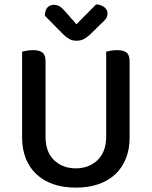

<svg xmlns="http://www.w3.org/2000/svg" viewBox="-20 -843 693 877"><path d="M572 -213Q572 -162 555.5 -120Q539 -78 507.5 -48Q476 -18 430.5 -2Q385 14 326 14Q268 14 222.5 -2Q177 -18 145.5 -48Q114 -78 97.5 -120Q81 -162 81 -213V-607Q88 -609 102 -611.5Q116 -614 131 -614Q160 -614 174 -603Q188 -592 188 -564V-219Q188 -148 227.5 -111Q267 -74 326 -74Q356 -74 381 -83.5Q406 -93 425 -111Q444 -129 454.5 -156Q465 -183 465 -219V-607Q472 -609 486 -611.5Q500 -614 515 -614Q544 -614 558 -603Q572 -592 572 -564ZM419 -823Q441 -822 456 -810.5Q471 -799 471 -782Q471 -767 463 -756.5Q455 -746 439 -732L388 -682Q371 -668 358.5 -662.5Q346 -657 329 -657Q310 -657 296 -665Q282 -673 268 -687L185 -771Q185 -795 196 -808Q207 -821 227 -821Q241 -821 253 -813.5Q265 -806 282 -786L329 -732Z"/></svg>

Font: Baloo Paaji 2 Medium
Style: Regular
Weight: 500
Designer: Shuchita Grover, Noopur Datye and Ek Type
Foundry: Ek Type
Version: Version 1.640;hotconv 1.0.111;makeotfexe 2.5.65597; ttfautoh